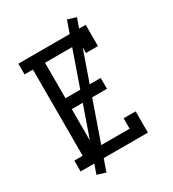

<svg xmlns="http://www.w3.org/2000/svg" viewBox="-212 -935 1024 1134"><g transform="rotate(-30 300.0 -368.0)"><path d="M46 0V-74H103V-662H46V-735H505V-590H423V-661H185V-419H425V-345H185V-74H423V-145H505V0ZM175 82 117 64 425 -818 483 -800Z"/></g></svg>

Font: Iosevka Curly Slab Extended
Style: Regular
Weight: 400
Width: 7
Monospace: yes
Designer: Belleve Invis
Foundry: Belleve Invis
Version: Version 11.1.0; ttfautohint (v1.8.3)